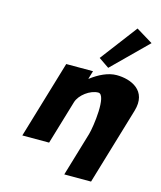

<svg xmlns="http://www.w3.org/2000/svg" viewBox="-144 -952 1025 1226"><g transform="rotate(15 368.5 -339.5)"><path d="M425.6 -605.9 494.4 -558.9 720.9 -782.8 610.6 -850ZM76.5 0H253.5L339.9 -290C355 -341 421.6 -390 474.6 -390C531.6 -390 501.1 -170 485.9 -119L399.6 171H576.6L728.1 -338C770.7 -481 653.7 -528 559.7 -528C503.7 -528 444.1 -499 392.2 -459H390.2L406.3 -513H229.3Z"/></g></svg>

Font: Hussar
Style: BdOblThree
Weight: 700
Foundry: Cannot Into Space Fonts
Version: Version 2.00